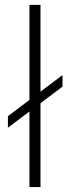

<svg xmlns="http://www.w3.org/2000/svg" viewBox="-20 -760 285 780"><path d="M12.2 -288.1 233.9 -455.1V-408.2L12.2 -241.2ZM99.6 -740.2H144.5V0H99.6Z"/></svg>

Font: DavidDev Light
Style: Regular
Weight: 300
Designer: David.dev
Foundry: David.dev
Version: Version 1.001;FEAKit 1.0